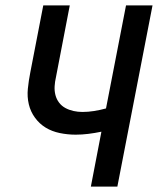

<svg xmlns="http://www.w3.org/2000/svg" viewBox="-20 -690 590 710"><path d="M316 0 355 -203Q331 -198 307 -195Q283 -192 260 -192Q230 -192 201 -198Q172 -204 149 -218Q126 -232 109.5 -254.5Q93 -277 86.5 -304.5Q80 -332 83 -362Q86 -392 92 -422L140 -670H238L187 -405Q183 -388 182 -371Q181 -354 185 -338.5Q189 -323 198.5 -310.5Q208 -298 222 -290.5Q236 -283 252 -279.5Q268 -276 285 -276Q306 -276 328 -279.5Q350 -283 372 -289L446 -670H544L414 0Z"/></svg>

Font: Lode Dark Term
Style: Bold Italic
Weight: 700
Italic angle: -11°
Monospace: yes
Designer: Belleve Invis
Foundry: Belleve Invis
Version: Version 29.2.0